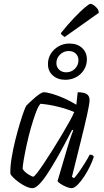

<svg xmlns="http://www.w3.org/2000/svg" viewBox="-20 -981 542 1001"><path d="M150 0Q134 0 115 -9Q96 -18 78 -31Q60 -44 48 -56.5Q36 -69 34 -75Q33 -112 40.5 -157.5Q48 -203 59.5 -249.5Q71 -296 83 -335.5Q95 -375 104.5 -401Q114 -427 118 -431Q124 -437 136 -448.5Q148 -460 162 -472Q176 -484 188.5 -492Q201 -500 208 -500Q224 -500 253 -491.5Q282 -483 315.5 -468Q349 -453 378 -435L385 -500Q417 -500 432 -490.5Q447 -481 447 -459Q447 -441 434.5 -384.5Q422 -328 401 -244Q380 -160 355 -59L366 -52Q375 -61 390 -82Q405 -103 421 -128.5Q437 -154 448 -175Q456 -175 462 -171.5Q468 -168 469 -164Q463 -143 449.5 -115Q436 -87 419 -61Q402 -35 384.5 -17.5Q367 0 353 0Q343 0 326.5 -6.5Q310 -13 296.5 -22Q283 -31 280 -37L331 -210Q337 -231 343.5 -250.5Q350 -270 355 -284Q360 -298 362 -301L356 -304Q338 -270 316.5 -229Q295 -188 271.5 -147.5Q248 -107 226 -73.5Q204 -40 184 -20Q164 0 150 0ZM154 -60Q158 -60 173 -79Q188 -98 209 -129.5Q230 -161 254 -199Q278 -237 300.5 -275Q323 -313 341 -345Q359 -377 367 -397Q329 -413 283 -424.5Q237 -436 191 -440Q179 -427 166.5 -393Q154 -359 141.5 -315.5Q129 -272 119.5 -228Q110 -184 104 -149.5Q98 -115 98 -101Q106 -86 126 -73Q146 -60 154 -60ZM320 -565Q281 -565 255.5 -587.5Q230 -610 230 -647Q230 -677 245 -701Q260 -725 285.5 -739.5Q311 -754 342 -754Q383 -754 408 -731Q433 -708 433 -671Q433 -642 418 -617.5Q403 -593 377.5 -579Q352 -565 320 -565ZM325 -604Q352 -604 370.5 -622.5Q389 -641 389 -667Q389 -688 375 -701.5Q361 -715 338 -715Q312 -715 293 -696.5Q274 -678 274 -652Q274 -631 288.5 -617.5Q303 -604 325 -604ZM317 -788Q311 -792 304 -798Q297 -804 297 -808Q334 -854 367 -888.5Q400 -923 422.5 -942Q445 -961 452 -961Q458 -961 468 -954.5Q478 -948 486.5 -937.5Q495 -927 495 -914Z"/></svg>

Font: Texturina Medium 12pt Thin
Style: Italic
Weight: 250
Italic angle: -11°
Version: Version 1.002